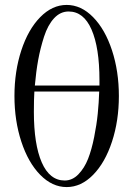

<svg xmlns="http://www.w3.org/2000/svg" viewBox="-20 -740 536 772"><path d="M141.6 -670.9Q189.9 -720.2 248 -720.2Q306.2 -720.2 354.5 -670.9Q402.8 -621.6 430.4 -537.4Q458 -453.1 458 -354Q458 -254.9 430.4 -170.7Q402.8 -86.4 354.5 -37.1Q306.2 12.2 248 12.2Q189.9 12.2 141.6 -37.1Q93.3 -86.4 65.7 -170.7Q38.1 -254.9 38.1 -354Q38.1 -453.1 65.7 -537.4Q93.3 -621.6 141.6 -670.9ZM240.2 -14.2Q271 -14.2 295.2 -39.1Q319.3 -64 334 -101.1Q348.6 -138.2 358.6 -188.7Q368.7 -239.3 373 -282.7Q377.4 -326.2 378.9 -372.1H118.2Q116.2 -341.3 116.2 -290Q116.2 -159.7 147.9 -86.9Q179.7 -14.2 240.2 -14.2ZM255.9 -693.8Q222.7 -693.8 197.5 -666.7Q172.4 -639.6 157.2 -592.8Q142.1 -545.9 133.5 -498.8Q125 -451.7 120.1 -396H379.9V-418Q379.9 -548.3 348.1 -621.1Q316.4 -693.8 255.9 -693.8Z"/></svg>

Font: Flanker Steampunk
Style: Regular
Weight: 400
Designer: Alexey Kryukov, Leonardo Di Lena
Foundry: Alexey Kryukov, Leonardo Di Lena
Version: 1.210